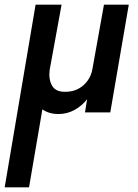

<svg xmlns="http://www.w3.org/2000/svg" viewBox="-35 -480 588 820"><path d="M228 -460 177 -181Q172 -141 187.5 -114Q203 -87 244 -88Q290 -88 321.5 -116Q353 -144 360 -187L409 -460H515L436 0H328L337 -56Q314 -27 282.5 -10Q251 7 215 7Q174 7 146 -13L89 320H-15L117 -460Z"/></svg>

Font: Jost* Medium
Style: Italic
Weight: 500
Italic angle: -10°
Version: Version 3.7